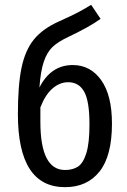

<svg xmlns="http://www.w3.org/2000/svg" viewBox="-20 -762 524 794"><path d="M443 -251Q443 -117 391.5 -52.5Q340 12 249 12Q54 12 54 -290Q54 -409 69 -481.5Q84 -554 120 -598.5Q156 -643 223 -673Q274 -696 300 -709.5Q326 -723 357 -742L396 -684Q352 -652 264 -610Q221 -590 198 -568.5Q175 -547 161.5 -508Q148 -469 143 -400Q190 -493 281 -493Q354 -493 398.5 -430.5Q443 -368 443 -251ZM350 -248Q350 -344 328 -383Q306 -422 262 -422Q227 -422 197 -396Q167 -370 147 -318V-258Q147 -59 249 -59Q281 -59 302.5 -73Q324 -87 337 -128.5Q350 -170 350 -248Z"/></svg>

Font: Fira Sans Compressed
Style: Regular
Weight: 400
Width: 1
Designer: bBox Type GmbH & Carrois Corporate GbR & Edenspiekermann AG
Foundry: bBox Type GmbH & Carrois Corporate GbR & Edenspiekermann AG
Version: Version 4.301